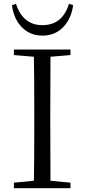

<svg xmlns="http://www.w3.org/2000/svg" viewBox="-20 -988 444 1008"><path d="M53 0V-29L158 -39Q160 -137 160 -336V-391Q160 -591 158 -690L53 -699V-728H350V-699L245 -690Q244 -592 244 -391V-337Q244 -137 245 -39L350 -29V0ZM203 -801Q135 -801 91 -849Q51 -893 43 -961L64 -968Q100 -856 203 -856Q308 -856 342 -968L364 -961Q355 -893 315 -849Q271 -801 203 -801Z"/></svg>

Font: GenRyuMin TW R
Style: Regular
Weight: 400
Version: Version 1.501;PS 1;hotconv 16.6.51;makeotf.lib2.5.65220